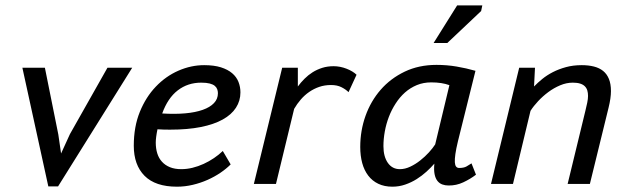

<svg xmlns="http://www.w3.org/2000/svg" viewBox="-20 -682 2317 712"><path d="M196.3 -183.1 206.5 -112.8 239.3 -184.6 378.4 -430.7H470.2L195.3 9.3H159.2L63 -430.7H146.5Z M835.4 -72.3Q819.3 -56.2 797.4 -41.3Q775.4 -26.4 749.5 -14.9Q723.6 -3.4 694.8 3.4Q666 10.3 636.2 10.3Q556.2 10.3 516.1 -30Q476.1 -70.3 476.1 -141.6Q476.1 -211.9 498.5 -267.1Q521 -322.3 557.9 -360.8Q594.7 -399.4 641.6 -419.9Q688.5 -440.4 737.3 -440.4Q773.4 -440.4 799.1 -432.4Q824.7 -424.3 840.8 -410.6Q856.9 -397 864.3 -378.4Q871.6 -359.9 871.6 -339.4Q871.6 -308.1 855 -282.5Q838.4 -256.8 805.9 -238.8Q773.4 -220.7 724.6 -210.9Q675.8 -201.2 611.3 -201.2Q600.1 -201.2 588.6 -201.4Q577.1 -201.7 564 -202.6Q561 -188.5 559.3 -175.5Q557.6 -162.6 557.6 -153.3Q557.6 -131.3 563.2 -113.3Q568.8 -95.2 580.6 -82.3Q592.3 -69.3 610.1 -62Q627.9 -54.7 652.3 -54.7Q672.9 -54.7 693.8 -59.8Q714.8 -64.9 735.1 -74.2Q755.4 -83.5 773.4 -95.7Q791.5 -107.9 806.2 -122.1ZM726.1 -375.5Q676.3 -375.5 639.2 -346.9Q602.1 -318.4 581.5 -261.2Q628.9 -258.3 667 -261.7Q705.1 -265.1 731.9 -274.7Q758.8 -284.2 773.4 -299.6Q788.1 -314.9 788.1 -336.4Q788.1 -343.8 785.6 -350.8Q783.2 -357.9 776.6 -363.5Q770 -369.1 757.8 -372.3Q745.6 -375.5 726.1 -375.5Z M1272.5 -340.3Q1262.2 -350.6 1246.3 -358.6Q1230.5 -366.7 1207.5 -366.7Q1184.1 -366.7 1164.1 -359.9Q1144 -353 1126.7 -341.1Q1109.4 -329.1 1095.5 -313Q1081.5 -296.9 1070.8 -278.3L1003.4 0H921.4L1026.4 -430.7H1084.5V-361.3Q1095.7 -376.5 1109.4 -390.1Q1123 -403.8 1139.4 -414.1Q1155.8 -424.3 1175 -430.4Q1194.3 -436.5 1217.3 -436.5Q1229 -436.5 1241.5 -434.1Q1253.9 -431.6 1265.1 -427.2Q1276.4 -422.9 1286.1 -417Q1295.9 -411.1 1302.2 -404.8Z M1315.9 0ZM1678.2 -158.2Q1671.4 -129.9 1668.7 -110.8Q1666 -91.8 1666.7 -80.3Q1667.5 -68.8 1671.6 -64Q1675.8 -59.1 1682.6 -59.1Q1700.2 -59.1 1710.2 -64.9Q1720.2 -70.8 1728.5 -76.2L1745.1 -34.2Q1724.1 -18.1 1698 -5.9Q1671.9 6.3 1643.6 5.9Q1630.9 5.9 1620.1 2Q1609.4 -2 1602.1 -11.2Q1594.7 -20.5 1591.6 -36.1Q1588.4 -51.8 1590.8 -75.2Q1578.1 -60.5 1561.5 -45.4Q1544.9 -30.3 1525.1 -17.8Q1505.4 -5.4 1482.7 2.4Q1460 10.3 1435.1 10.3Q1405.3 10.3 1382.8 -0.5Q1360.4 -11.2 1345.5 -30.8Q1330.6 -50.3 1323.2 -77.4Q1315.9 -104.5 1315.9 -137.2Q1315.9 -197.3 1335.4 -252.2Q1355 -307.1 1391.6 -349.1Q1428.2 -391.1 1480.7 -416.3Q1533.2 -441.4 1598.6 -441.4Q1636.7 -441.4 1672.9 -435.3Q1709 -429.2 1743.2 -419.4ZM1462.9 -54.7Q1481.9 -54.7 1501.5 -64Q1521 -73.2 1538.6 -87.2Q1556.2 -101.1 1570.6 -116.9Q1585 -132.8 1593.8 -146.5L1646.5 -366.2Q1618.7 -376.5 1579.1 -376.5Q1550.3 -376.5 1525.9 -366.5Q1501.5 -356.4 1481.9 -339.1Q1462.4 -321.8 1447.3 -298.3Q1432.1 -274.9 1422.1 -248.8Q1412.1 -222.7 1407 -194.6Q1401.9 -166.5 1401.9 -140.1Q1401.9 -101.6 1418.2 -78.1Q1434.6 -54.7 1462.9 -54.7ZM1675.3 -662.1H1768.6L1764.2 -641.1L1638.7 -522.5H1587.9Z M2085 0 2150.9 -271.5Q2154.8 -287.1 2157.7 -301.3Q2160.6 -315.4 2160.6 -326.2Q2160.6 -337.4 2158 -346.4Q2155.3 -355.5 2148.7 -362.1Q2142.1 -368.7 2131.1 -372.1Q2120.1 -375.5 2104 -375.5Q2080.6 -375.5 2057.4 -365.7Q2034.2 -356 2013.4 -340.6Q1992.7 -325.2 1975.6 -306.9Q1958.5 -288.6 1947.3 -271L1882.3 0H1800.8L1905.3 -430.7H1963.9L1960.4 -361.3Q1973.6 -375 1991 -389.2Q2008.3 -403.3 2030.3 -414.6Q2052.2 -425.8 2078.9 -433.1Q2105.5 -440.4 2137.2 -440.4Q2162.1 -440.4 2182.4 -435.3Q2202.6 -430.2 2216.6 -418.9Q2230.5 -407.7 2238 -389.4Q2245.6 -371.1 2245.6 -344.2Q2245.6 -318.4 2236.8 -282.7L2167.5 0Z"/></svg>

Font: PT Astra Sans
Style: Italic
Weight: 400
Italic angle: -16°
Designer: A.Korolkova, I. Chaeva
Foundry: ParaType Ltd
Version: Version 1.001; ttfautohint (v1.6)